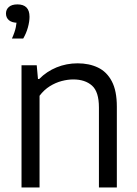

<svg xmlns="http://www.w3.org/2000/svg" viewBox="-20 -832 608 852"><path d="M75.5 0V-542.5H143L148.5 -481.5H154Q187 -515 231 -533Q275 -551 324.5 -551Q375.5 -551 414.8 -532.2Q454 -513.5 476.2 -471.2Q498.5 -429 498.5 -358.5V0H419V-355Q419 -425 388.2 -452.2Q357.5 -479.5 305 -479.5Q281 -479.5 254 -472.5Q227 -465.5 201.2 -449.5Q175.5 -433.5 155.5 -407V0ZM33 -661Q46 -690 50.2 -711.2Q54.5 -732.5 54.5 -753L67 -731H59Q33 -731 19.8 -742.2Q6.5 -753.5 6.5 -772Q6.5 -790 19.5 -801.2Q32.5 -812.5 57.5 -812.5Q84 -812.5 97.5 -798.8Q111 -785 111 -757.5Q111 -736.5 103.8 -710.2Q96.5 -684 83 -661Z"/></svg>

Font: Encode Sans Condensed Thin
Style: Regular
Weight: 400
Version: Version 3.002